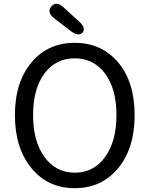

<svg xmlns="http://www.w3.org/2000/svg" viewBox="-20 -971 782 1004"><path d="M146 -90Q58 -195 58 -369Q58 -543 146 -646Q231 -747 371 -747Q511 -747 597.5 -645Q684 -543 684 -369Q684 -195 597.5 -91Q511 13 371 13Q231 13 146 -90ZM212.5 -150Q272 -68 371 -68Q470 -68 529.5 -150Q589 -232 589 -369Q589 -506 529.5 -586Q470 -666 370.5 -666Q271 -666 212 -586Q153 -506 153 -369Q153 -232 212.5 -150ZM412 -801Q392 -778 351 -808L265 -874Q223 -906 248 -937Q274 -968 313 -932L393 -859Q431 -825 412 -801Z"/></svg>

Font: Resource Han Rounded CN
Style: Regular
Weight: 400
Designer: Cyano Hao (round all glyphs); Ryoko NISHIZUKA  (kana, bopomofo & ideographs); Paul D. Hunt (Latin, Greek & Cyrillic); Sa
Foundry: Cyano Hao
Version: 0.990